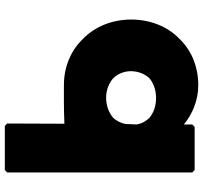

<svg xmlns="http://www.w3.org/2000/svg" viewBox="-43 -532 842 796"><g transform="rotate(90 378.0 -134.0)"><path d="M496 -280 494 -233C490 -214 481 -195 467 -181C446 -164 418 -153 386 -153C354 -153 328 -163 306 -181C287 -199 275 -226 275 -257C276 -287 286 -313 305 -333C324 -349 353 -360 387 -360C419 -360 447 -350 468 -333C482 -319 492 -302 496 -280ZM685 -520H506L496 -510V-475C456 -509 398 -535 333 -535C258 -535 193 -508 148 -464L141 -457C90 -408 61 -336 61 -257C61 -178 90 -107 141 -57L148 -50C193 -6 258 22 332 22C361 22 424 23 493 20L492 257L502 267H685L695 257V-510Z"/></g></svg>

Font: Hussar Woodtype
Style: Ultra
Weight: 900
Foundry: Cannot Into Space Fonts
Version: Version 1.07